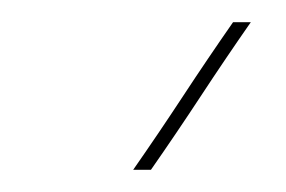

<svg xmlns="http://www.w3.org/2000/svg" viewBox="-20 -632 258 173"><path d="M116 -479H100Q123 -512 145 -545.5Q167 -579 190 -612H206Q183 -579 161 -545.5Q139 -512 116 -479Z"/></svg>

Font: Josefin Slab Thin
Style: Regular
Weight: 100
Designer: Santiago Orozco
Foundry: Typemade
Version: Version 2.000